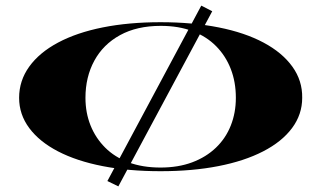

<svg xmlns="http://www.w3.org/2000/svg" viewBox="-20 -594 1143 683"><path d="M735 -554 401 69 362 50 696 -574ZM551 -515Q665 -515 758 -496.5Q851 -478 917.5 -442.5Q984 -407 1020 -357Q1056 -307 1055 -246Q1055 -187 1019 -138.5Q983 -90 916 -55.5Q849 -21 756.5 -3Q664 15 551 15Q438 15 345.5 -3Q253 -21 186.5 -55.5Q120 -90 84 -138.5Q48 -187 48 -246Q48 -307 84 -357Q120 -407 186.5 -442.5Q253 -478 345.5 -496.5Q438 -515 551 -515ZM552 -502Q467 -502 407 -469Q347 -436 315.5 -378Q284 -320 284 -246Q284 -193 302 -148Q320 -103 354 -69Q388 -35 437.5 -16.5Q487 2 551 2Q614 2 663.5 -16.5Q713 -35 748 -68.5Q783 -102 801 -147.5Q819 -193 819 -246Q819 -302 801 -348.5Q783 -395 749 -429.5Q715 -464 665.5 -483Q616 -502 552 -502Z"/></svg>

Font: Kalnia Expanded
Style: Regular
Weight: 400
Width: 7
Designer: Frida Medrano
Foundry: Frida Medrano
Version: Version 1.105